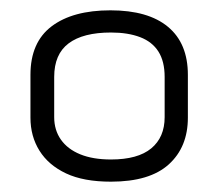

<svg xmlns="http://www.w3.org/2000/svg" viewBox="-20 -731 423 372"><path d="M344 -503V-586Q344 -647 305.5 -679Q267 -711 194 -711Q121 -711 80 -680Q39 -649 39 -586V-503Q39 -467 56.5 -439Q74 -411 108 -395Q142 -379 195 -379Q270 -379 307 -412.5Q344 -446 344 -503ZM299 -582V-504Q299 -465 273 -443.5Q247 -422 195 -422Q160 -422 135.5 -432Q111 -442 98 -460.5Q85 -479 85 -504V-582Q85 -626 113 -647Q141 -668 195 -668Q228 -668 251.5 -659Q275 -650 287 -631Q299 -612 299 -582Z"/></svg>

Font: AdventPro_ExpandedRegular
Style: ExpandedRegular
Weight: 400
Width: 7
Designer: VivaRado, Andreas Kalpakidis
Foundry: VivaRado, Andreas Kalpakidis
Version: Version 3.000